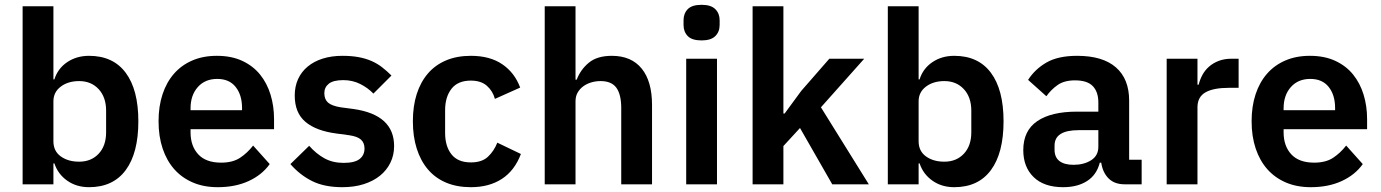

<svg xmlns="http://www.w3.org/2000/svg" viewBox="-20 -766 5741 798"><path d="M74 -740H202V-436H206Q220 -481 259 -507.5Q298 -534 350 -534Q450 -534 502.5 -463.5Q555 -393 555 -262Q555 -130 502.5 -59Q450 12 350 12Q298 12 259.5 -15Q221 -42 206 -87H202V0H74ZM309 -94Q359 -94 390 -127Q421 -160 421 -216V-306Q421 -362 390 -395.5Q359 -429 309 -429Q263 -429 232.5 -406Q202 -383 202 -345V-179Q202 -138 232.5 -116Q263 -94 309 -94Z M885 12Q827 12 781.5 -7.5Q736 -27 704.5 -62.5Q673 -98 656 -148.5Q639 -199 639 -262Q639 -324 655.5 -374Q672 -424 703 -459.5Q734 -495 779 -514.5Q824 -534 881 -534Q942 -534 987 -513Q1032 -492 1061 -456Q1090 -420 1104.5 -372.5Q1119 -325 1119 -271V-229H772V-216Q772 -159 804 -124.5Q836 -90 899 -90Q947 -90 977.5 -110Q1008 -130 1032 -161L1101 -84Q1069 -39 1013.5 -13.5Q958 12 885 12ZM883 -438Q832 -438 802 -404Q772 -370 772 -316V-308H986V-317Q986 -371 959.5 -404.5Q933 -438 883 -438Z M1403 12Q1328 12 1277 -13.5Q1226 -39 1187 -84L1265 -160Q1294 -127 1328.5 -108Q1363 -89 1408 -89Q1454 -89 1474.5 -105Q1495 -121 1495 -149Q1495 -172 1480.5 -185.5Q1466 -199 1431 -204L1379 -211Q1294 -222 1249.5 -259.5Q1205 -297 1205 -369Q1205 -407 1219 -437.5Q1233 -468 1259 -489.5Q1285 -511 1321.5 -522.5Q1358 -534 1403 -534Q1441 -534 1470.5 -528.5Q1500 -523 1524 -512.5Q1548 -502 1568 -486.5Q1588 -471 1607 -452L1532 -377Q1509 -401 1477 -417Q1445 -433 1407 -433Q1365 -433 1346.5 -418Q1328 -403 1328 -379Q1328 -353 1343.5 -339.5Q1359 -326 1396 -320L1449 -313Q1618 -289 1618 -159Q1618 -121 1602.5 -89.5Q1587 -58 1559 -35.5Q1531 -13 1491.5 -0.5Q1452 12 1403 12Z M1937 12Q1879 12 1834 -7Q1789 -26 1758.5 -62Q1728 -98 1712 -148.5Q1696 -199 1696 -262Q1696 -325 1712 -375Q1728 -425 1758.5 -460.5Q1789 -496 1834 -515Q1879 -534 1937 -534Q2016 -534 2067.5 -499Q2119 -464 2142 -402L2037 -355Q2028 -388 2003.5 -409.5Q1979 -431 1937 -431Q1883 -431 1856.5 -397Q1830 -363 1830 -308V-213Q1830 -158 1856.5 -124.5Q1883 -91 1937 -91Q1983 -91 2008 -114.5Q2033 -138 2047 -173L2145 -126Q2119 -57 2066 -22.5Q2013 12 1937 12Z M2244 -740H2372V-435H2377Q2393 -477 2427.5 -505.5Q2462 -534 2523 -534Q2604 -534 2647 -481Q2690 -428 2690 -330V0H2562V-317Q2562 -373 2542 -401Q2522 -429 2476 -429Q2456 -429 2437.5 -423.5Q2419 -418 2404.5 -407.5Q2390 -397 2381 -381.5Q2372 -366 2372 -345V0H2244Z M2896 -598Q2856 -598 2838.5 -616Q2821 -634 2821 -662V-682Q2821 -710 2838.5 -728Q2856 -746 2896 -746Q2935 -746 2953 -728Q2971 -710 2971 -682V-662Q2971 -634 2953 -616Q2935 -598 2896 -598ZM2832 -522H2960V0H2832Z M3108 -740H3236V-294H3241L3310 -388L3427 -522H3572L3392 -320L3591 0H3439L3305 -234L3236 -159V0H3108Z M3670 -740H3798V-436H3802Q3816 -481 3855 -507.5Q3894 -534 3946 -534Q4046 -534 4098.5 -463.5Q4151 -393 4151 -262Q4151 -130 4098.5 -59Q4046 12 3946 12Q3894 12 3855.5 -15Q3817 -42 3802 -87H3798V0H3670ZM3905 -94Q3955 -94 3986 -127Q4017 -160 4017 -216V-306Q4017 -362 3986 -395.5Q3955 -429 3905 -429Q3859 -429 3828.5 -406Q3798 -383 3798 -345V-179Q3798 -138 3828.5 -116Q3859 -94 3905 -94Z M4654 0Q4612 0 4587.5 -24.5Q4563 -49 4557 -90H4551Q4538 -39 4498 -13.5Q4458 12 4399 12Q4319 12 4276 -30Q4233 -72 4233 -142Q4233 -223 4291 -262.5Q4349 -302 4456 -302H4545V-340Q4545 -384 4522 -408Q4499 -432 4448 -432Q4403 -432 4375.5 -412.5Q4348 -393 4329 -366L4253 -434Q4282 -479 4330 -506.5Q4378 -534 4457 -534Q4563 -534 4618 -486Q4673 -438 4673 -348V-102H4725V0ZM4442 -81Q4485 -81 4515 -100Q4545 -119 4545 -156V-225H4463Q4363 -225 4363 -161V-144Q4363 -112 4383.5 -96.5Q4404 -81 4442 -81Z M4829 0V-522H4957V-414H4962Q4967 -435 4977.5 -454.5Q4988 -474 5005 -489Q5022 -504 5045.5 -513Q5069 -522 5100 -522H5128V-401H5088Q5023 -401 4990 -382Q4957 -363 4957 -320V0Z M5428 12Q5370 12 5324.5 -7.5Q5279 -27 5247.5 -62.5Q5216 -98 5199 -148.5Q5182 -199 5182 -262Q5182 -324 5198.5 -374Q5215 -424 5246 -459.5Q5277 -495 5322 -514.5Q5367 -534 5424 -534Q5485 -534 5530 -513Q5575 -492 5604 -456Q5633 -420 5647.5 -372.5Q5662 -325 5662 -271V-229H5315V-216Q5315 -159 5347 -124.5Q5379 -90 5442 -90Q5490 -90 5520.5 -110Q5551 -130 5575 -161L5644 -84Q5612 -39 5556.5 -13.5Q5501 12 5428 12ZM5426 -438Q5375 -438 5345 -404Q5315 -370 5315 -316V-308H5529V-317Q5529 -371 5502.5 -404.5Q5476 -438 5426 -438Z"/></svg>

Font: IBM Plex Sans KR SemiBold
Style: Regular
Weight: 600
Designer: Mike Abbink; Paul van der Laan; Pieter van Rosmalen; Wujin Sim; Chorong Kim; Dohee Lee;
Foundry: Sandoll Inc.
Version: Version 1.000